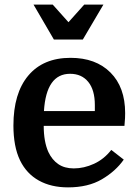

<svg xmlns="http://www.w3.org/2000/svg" viewBox="-20 -800 596 830"><path d="M518 -256H169Q169 -188 189 -143Q205 -109 232 -90.5Q259 -72 299 -72Q343 -72 386.5 -92Q430 -112 461 -152L515 -110Q480 -60 420.5 -25Q361 10 274 10Q201 10 148 -19.5Q95 -49 67 -106Q52 -137 45 -175Q38 -213 38 -257Q38 -397 102.5 -473.5Q167 -550 285 -550Q394 -550 457.5 -486.5Q521 -423 521 -311Q521 -300 520.5 -289.5Q520 -279 518 -256ZM283 -481Q180 -481 170 -320H390V-346Q390 -411 361.5 -446Q333 -481 283 -481ZM338 -629 427 -780H344L276 -704L208 -780H125L213 -629Z"/></svg>

Font: Domine
Style: Regular
Weight: 400
Designer: Pablo Impallari, Rodrigo Fuenzalida, Brenda Gallo
Foundry: Pablo Impallari, Rodrigo Fuenzalida, Brenda Gallo
Version: Version 2.000;September 19, 2022;FontCreator 14.0.0.2877 64-